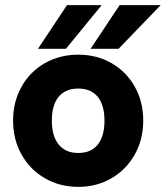

<svg xmlns="http://www.w3.org/2000/svg" viewBox="-20 -717 646 748"><path d="M31 -247Q31 -320.5 63.8 -379Q96.5 -437.5 154.5 -470.8Q212.5 -504 285 -504Q357 -504 414.8 -470.8Q472.5 -437.5 505.2 -379Q538 -320.5 538 -247Q538 -174 505 -115Q472 -56 414.2 -22.5Q356.5 11 285 11Q213 11 155 -22.5Q97 -56 64 -114.8Q31 -173.5 31 -247ZM285 -121Q334.5 -121 360.8 -153.5Q387 -186 387 -247Q387 -307.5 360.8 -339.8Q334.5 -372 285 -372Q235 -372 208.5 -340Q182 -308 182 -247Q182 -186.5 208.8 -153.8Q235.5 -121 285 -121ZM446 -697H606L442 -527H333ZM241 -697H376L237 -527H128Z"/></svg>

Font: HK Grotesk Black
Style: Regular
Weight: 900
Designer: Alfredo Marco Pradil
Foundry: Hanken Design Co.
Version: Version 3.001